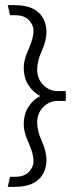

<svg xmlns="http://www.w3.org/2000/svg" viewBox="-20 -679 305 744"><path d="M136 -307Q111 -295 91.5 -267Q72 -239 72 -195Q72 -182 76.5 -164.5Q81 -147 91 -125Q101 -103 105.5 -85.5Q110 -68 110 -54Q110 -33 92.5 -13.5Q75 6 38 6H19L10 45H36Q99 45 129.5 16.5Q160 -12 160 -60Q160 -76 155.5 -94Q151 -112 142 -132Q133 -152 128.5 -170Q124 -188 124 -204Q124 -241 148 -264.5Q172 -288 202 -288H235V-326H202Q172 -326 148 -349.5Q124 -373 124 -410Q124 -426 128.5 -444Q133 -462 142 -482Q151 -502 155.5 -520Q160 -538 160 -554Q160 -602 129.5 -630.5Q99 -659 36 -659H10L19 -620H38Q75 -620 92.5 -600.5Q110 -581 110 -560Q110 -547 105.5 -529Q101 -511 91 -489Q81 -467 76.5 -449.5Q72 -432 72 -419Q72 -375 91.5 -347Q111 -319 136 -307Z"/></svg>

Font: Catamaran Thin Thin
Style: Regular
Weight: 250
Version: Version 2.000